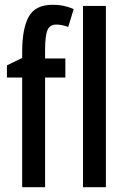

<svg xmlns="http://www.w3.org/2000/svg" viewBox="-20 -785 526 805"><path d="M254 -460H169V0H73V-460H9V-511L73 -542V-569Q73 -665 100.5 -715Q128 -765 201 -765Q225 -765 245 -761Q265 -757 289 -747L266 -672Q252 -677 240 -679.5Q228 -682 216 -682Q189 -682 179 -658.5Q169 -635 169 -574V-540H254ZM424 0H328V-760H424Z"/></svg>

Font: Noto Sans ExtraCondensed Medium
Style: Regular
Weight: 500
Width: 2
Designer: Monotype Design Team
Foundry: Monotype Imaging Inc.
Version: Version 2.013; ttfautohint (v1.8.4.7-5d5b)